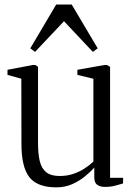

<svg xmlns="http://www.w3.org/2000/svg" viewBox="-20 -815 589 846"><path d="M443 8.5Q421 8.5 408.2 -0.8Q395.5 -10 395.5 -33V-76.5Q379 -58 354.2 -37.8Q329.5 -17.5 298 -3.5Q266.5 10.5 228.5 10.5Q144.5 10.5 109.5 -34.2Q74.5 -79 74.5 -179.5L74 -468L13 -485V-507.5L123.5 -528.5H136L147.5 -520.5V-186Q147.5 -138.5 155 -106Q162.5 -73.5 183.2 -56.5Q204 -39.5 243 -39.5Q275.5 -39.5 303.2 -49Q331 -58.5 353.2 -73Q375.5 -87.5 391.5 -103V-468L321 -485V-507.5L439.5 -528.5H451.5L465 -520.5V-31.5H522.5L522 -6.5Q506 -2 487 3.2Q468 8.5 443 8.5ZM134.5 -586.5 113.5 -602 227.5 -795H296L410.5 -602L389 -586.5L262 -721.5Z"/></svg>

Font: Merriweather 96pt Light
Style: Regular
Weight: 300
Version: Version 2.100